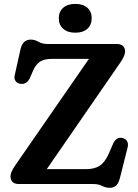

<svg xmlns="http://www.w3.org/2000/svg" viewBox="-20 -920 692 960"><path d="M582.5 -608.5 214 -74.5H413Q452 -74.5 478 -91Q504 -107.5 523.5 -151L546.5 -203.5Q562 -236.5 592.5 -230Q608.5 -226.5 615.8 -213.2Q623 -200 617.5 -180.5L580 -31.5Q573 -5 561.8 7Q550.5 19 528 19Q508 19 490.5 9.5Q473 0 444.5 0H73Q53.5 0 43 -10.2Q32.5 -20.5 32.5 -37.5Q32.5 -49.5 38.5 -62.8Q44.5 -76 55 -91.5L424.5 -625.5H237.5Q203 -625.5 181.5 -612.5Q160 -599.5 146 -568L129.5 -530Q121 -511.5 108 -505Q95 -498.5 81.5 -501Q66 -503.5 57.8 -514.8Q49.5 -526 53.5 -543.5L82 -671.5Q92.5 -722 134 -722Q154.5 -722 172.5 -711Q190.5 -700 219 -700H565Q584.5 -700 595 -689.8Q605.5 -679.5 605.5 -662.5Q605.5 -642 582.5 -608.5ZM356.5 -756.5Q318 -756.5 296 -776Q274 -795.5 274 -829Q274 -862 296 -881.2Q318 -900.5 356.5 -900.5Q395.5 -900.5 417 -881.2Q438.5 -862 438.5 -829Q438.5 -796 417 -776.2Q395.5 -756.5 356.5 -756.5Z"/></svg>

Font: Fraunces 9pt SuperSoft SemiBold
Style: Regular
Weight: 600
Version: Version 1.000;[0bf87f6ff]